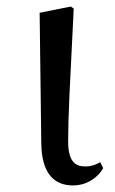

<svg xmlns="http://www.w3.org/2000/svg" viewBox="-20 -551 352 586"><path d="M203 15C248 15 282 -13 295 -38L286 -56C273 -49 260 -43 240 -43C209 -43 188 -59 188 -120C188 -196 193 -284 205 -525L196 -531L101 -512L106 -114C107 -23 144 15 203 15Z"/></svg>

Font: Source Han Serif SC Medium
Style: Regular
Weight: 500
Designer: Ryoko NISHIZUKA 西塚涼子 (kana & ideographs); Frank Grießhammer (Latin, Greek & Cyrillic); Wenlong ZHANG 张文龙 (bopomofo); San
Foundry: Adobe
Version: Version 2.003;hotconv 1.1.1;makeotfexe 2.6.0